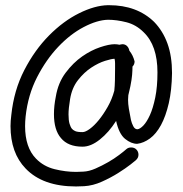

<svg xmlns="http://www.w3.org/2000/svg" viewBox="-20 -709 686 721"><path d="M409.2 -368.2Q411.1 -384.8 411.6 -407.2Q412.1 -429.7 412.1 -451.2Q412.1 -461.9 412.1 -471.2Q412.1 -480.5 410.2 -488.3Q399.4 -488.3 374.5 -480.5Q349.6 -472.7 322.8 -455.1Q295.9 -437.5 272.9 -408.2Q250 -378.9 243.2 -336.9Q237.3 -301.8 237.3 -279.3Q237.3 -256.8 241.2 -244.1Q245.1 -231.4 250 -225.6Q253.9 -220.7 262.2 -216.8Q270.5 -212.9 290 -212.9Q300.8 -212.9 317.4 -225.1Q334 -237.3 351.1 -258.3Q368.2 -279.3 384.3 -307.6Q400.4 -335.9 409.2 -368.2ZM389.6 -689.5Q494.1 -689.5 558.6 -627Q591.8 -592.8 608.9 -545.4Q626 -498 626 -434.6Q625 -370.1 613.8 -321.3Q602.5 -272.5 584.5 -239.3Q566.4 -206.1 543 -189Q519.5 -171.9 495.1 -168.9Q472.7 -168.9 449.7 -187.5Q426.8 -206.1 416 -254.9Q388.7 -211.9 355 -185.1Q321.3 -158.2 290 -158.2Q235.4 -158.2 209 -190.4Q182.6 -220.7 182.6 -280.3Q182.6 -311.5 189.5 -345.7Q198.2 -398.4 226.6 -436Q254.9 -473.6 288.6 -497.1Q322.3 -520.5 356 -531.7Q389.6 -543 410.2 -543Q415 -543 419.4 -542.5Q423.8 -542 428.7 -541Q430.7 -542 433.1 -542Q435.5 -542 439.5 -543Q450.2 -543 457 -536.1Q463.9 -529.3 465.8 -518.6Q479.5 -502 485.4 -478.5Q485.4 -466.8 477.5 -459Q477.5 -445.3 476.1 -427.7Q474.6 -410.2 469.7 -385.7Q467.8 -377.9 466.3 -370.6Q464.8 -363.3 461.9 -351.6Q461.9 -347.7 461.4 -343.3Q460.9 -338.9 460.9 -334Q460.9 -319.3 463.9 -300.8Q466.8 -282.2 471.7 -258.8Q474.6 -246.1 480.5 -234.9Q486.3 -223.6 496.1 -223.6Q505.9 -224.6 518.6 -237.8Q531.2 -251 543 -276.9Q554.7 -302.7 563 -342.8Q571.3 -382.8 571.3 -437.5Q571.3 -538.1 519.5 -587.9Q491.2 -616.2 454.6 -625.5Q418 -634.8 385.7 -634.8Q344.7 -633.8 294.4 -607.4Q244.1 -581.1 198.7 -533.2Q153.3 -485.4 119.1 -418.9Q85 -352.5 76.2 -271.5Q75.2 -261.7 74.7 -252.9Q74.2 -244.1 74.2 -235.4Q74.2 -155.3 115.2 -113.3Q143.6 -84 185.1 -73.7Q226.6 -63.5 265.6 -63.5Q273.4 -63.5 279.8 -64Q286.1 -64.5 293 -64.5Q314.5 -65.4 338.9 -76.2Q363.3 -86.9 386.2 -100.1Q409.2 -113.3 427.2 -127Q445.3 -140.6 455.1 -149.4Q461.9 -155.3 472.7 -155.3Q485.4 -155.3 493.2 -146.5Q500 -138.7 500 -127.9Q500 -116.2 490.2 -107.4Q488.3 -105.5 470.2 -91.3Q452.1 -77.1 424.3 -59.6Q396.5 -42 362.8 -26.9Q329.1 -11.7 295.9 -9.8Q288.1 -9.8 280.8 -9.3Q273.4 -8.8 265.6 -8.8Q140.6 -8.8 76.2 -76.2Q19.5 -134.8 19.5 -235.4Q19.5 -254.9 22.5 -277.3Q32.2 -370.1 71.3 -445.8Q110.4 -521.5 164.1 -575.7Q217.8 -629.9 276.9 -659.2Q335.9 -688.5 384.8 -689.5Z"/></svg>

Font: Coming Soon
Style: Regular
Weight: 400
Designer: Dathan Boardman
Foundry: Open Window
Version: Version 1.002